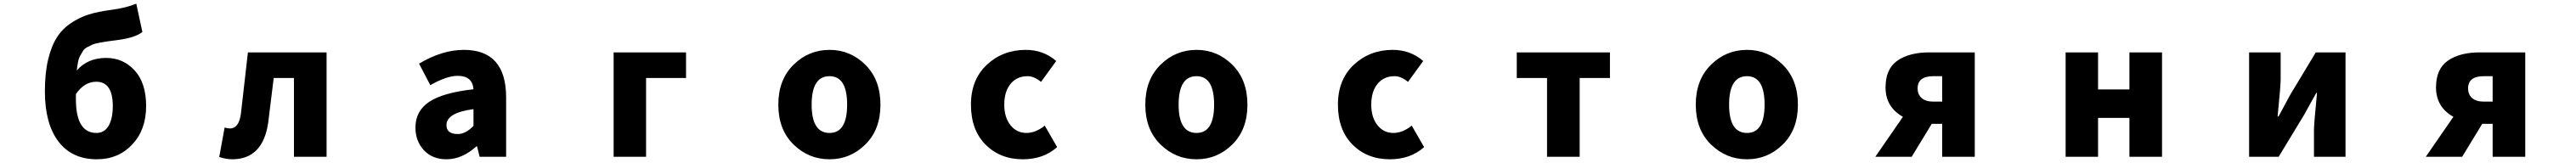

<svg xmlns="http://www.w3.org/2000/svg" viewBox="-20 -855 14040 889"><path d="M393.6 -341.8V-314.5Q393.6 -129.9 505.9 -129.9Q548.8 -129.9 571.8 -168.9Q594.7 -208 594.7 -276.4Q594.7 -409.2 504.9 -409.2Q439.5 -409.2 393.6 -341.8ZM722.7 -835 755.9 -680.7Q717.8 -649.4 621.1 -636.7Q584 -631.8 566.4 -629.4Q548.8 -627 522.5 -622.1Q496.1 -617.2 484.9 -612.3Q473.6 -607.4 457 -598.6Q440.4 -589.8 433.6 -579.1Q426.8 -568.4 418 -552.7Q409.2 -537.1 405.3 -517.1Q401.4 -497.1 398.4 -470.7Q458 -539.1 558.6 -539.1Q651.4 -539.1 713.9 -470.7Q776.4 -402.3 776.4 -276.4Q776.4 -147.5 700.7 -66.9Q625 13.7 507.8 13.7Q372.1 13.7 298.3 -83.5Q224.6 -180.7 224.6 -357.4Q224.6 -456.1 242.2 -529.8Q259.8 -603.5 289.6 -650.4Q319.3 -697.3 366.7 -729Q414.1 -760.7 464.8 -776.4Q515.6 -792 584 -800.8Q666 -811.5 722.7 -835Z M1245.1 13.7Q1210.9 13.7 1174.8 1L1204.1 -159.2Q1225.6 -154.3 1233.4 -154.3Q1282.2 -154.3 1293 -235.4L1331.1 -569.3H1759.8V0H1582V-429.7H1471.7Q1445.3 -212.9 1441.4 -184.6Q1412.1 13.7 1245.1 13.7Z M2413.1 13.7Q2335.9 13.7 2290 -36.1Q2244.1 -85.9 2244.1 -159.2Q2244.1 -250 2319.3 -299.8Q2394.5 -349.6 2560.5 -368.2Q2554.7 -441.4 2474.6 -441.4Q2414.1 -441.4 2325.2 -390.6L2263.7 -507.8Q2389.6 -583 2507.8 -583Q2738.3 -583 2738.3 -323.2V0H2593.8L2580.1 -56.6H2576.2Q2498 13.7 2413.1 13.7ZM2474.6 -124Q2518.6 -124 2560.5 -168.9V-259.8Q2413.1 -240.2 2413.1 -172.9Q2413.1 -124 2474.6 -124Z M3324.2 0V-569.3H3718.8V-429.7H3501V0Z M4501 13.7Q4386.7 13.7 4304.2 -67.4Q4221.7 -148.4 4221.7 -284.2Q4221.7 -419.9 4304.2 -501.5Q4386.7 -583 4501 -583Q4614.3 -583 4696.3 -501.5Q4778.3 -419.9 4778.3 -284.2Q4778.3 -148.4 4696.3 -67.4Q4614.3 13.7 4501 13.7ZM4501 -129.9Q4596.7 -129.9 4596.7 -284.2Q4596.7 -439.5 4501 -439.5Q4403.3 -439.5 4403.3 -284.2Q4403.3 -129.9 4501 -129.9Z M5554.7 13.7Q5430.7 13.7 5351.1 -66.4Q5271.5 -146.5 5271.5 -284.2Q5271.5 -420.9 5358.4 -502Q5445.3 -583 5570.3 -583Q5666 -583 5736.3 -522.5L5653.3 -408.2Q5616.2 -439.5 5580.1 -439.5Q5521.5 -439.5 5487.3 -397.5Q5453.1 -355.5 5453.1 -284.2Q5453.1 -214.8 5486.8 -172.4Q5520.5 -129.9 5574.2 -129.9Q5624 -129.9 5673.8 -169.9L5741.2 -52.7Q5667 13.7 5554.7 13.7Z M6501 13.7Q6386.7 13.7 6304.2 -67.4Q6221.7 -148.4 6221.7 -284.2Q6221.7 -419.9 6304.2 -501.5Q6386.7 -583 6501 -583Q6614.3 -583 6696.3 -501.5Q6778.3 -419.9 6778.3 -284.2Q6778.3 -148.4 6696.3 -67.4Q6614.3 13.7 6501 13.7ZM6501 -129.9Q6596.7 -129.9 6596.7 -284.2Q6596.7 -439.5 6501 -439.5Q6403.3 -439.5 6403.3 -284.2Q6403.3 -129.9 6501 -129.9Z M7554.7 13.7Q7430.7 13.7 7351.1 -66.4Q7271.5 -146.5 7271.5 -284.2Q7271.5 -420.9 7358.4 -502Q7445.3 -583 7570.3 -583Q7666 -583 7736.3 -522.5L7653.3 -408.2Q7616.2 -439.5 7580.1 -439.5Q7521.5 -439.5 7487.3 -397.5Q7453.1 -355.5 7453.1 -284.2Q7453.1 -214.8 7486.8 -172.4Q7520.5 -129.9 7574.2 -129.9Q7624 -129.9 7673.8 -169.9L7741.2 -52.7Q7667 13.7 7554.7 13.7Z M8411.1 0V-429.7H8246.1V-569.3H8753.9V-429.7H8588.9V0Z M9501 13.7Q9386.7 13.7 9304.2 -67.4Q9221.7 -148.4 9221.7 -284.2Q9221.7 -419.9 9304.2 -501.5Q9386.7 -583 9501 -583Q9614.3 -583 9696.3 -501.5Q9778.3 -419.9 9778.3 -284.2Q9778.3 -148.4 9696.3 -67.4Q9614.3 13.7 9501 13.7ZM9501 -129.9Q9596.7 -129.9 9596.7 -284.2Q9596.7 -439.5 9501 -439.5Q9403.3 -439.5 9403.3 -284.2Q9403.3 -129.9 9501 -129.9Z M10564.5 -300.8V-439.5H10516.6Q10430.7 -439.5 10430.7 -373Q10430.7 -339.8 10452.6 -320.3Q10474.6 -300.8 10516.6 -300.8ZM10494.1 -569.3H10742.2V0H10564.5V-179.7H10507.8L10398.4 0H10200.2L10350.6 -217.8Q10255.9 -271.5 10255.9 -377.9Q10255.9 -479.5 10320.8 -524.4Q10385.7 -569.3 10494.1 -569.3Z M11237.3 0V-569.3H11414.1V-367.2H11585V-569.3H11762.7V0H11585V-211.9H11414.1V0Z M12237.3 0V-569.3H12409.2V-420.9Q12409.2 -387.7 12392.6 -219.7H12397.5Q12405.3 -235.4 12429.2 -278.3Q12453.1 -321.3 12461.9 -338.9L12600.6 -569.3H12762.7V0H12590.8V-148.4Q12590.8 -177.7 12607.4 -348.6H12603.5Q12593.8 -331.1 12569.8 -288.1Q12545.9 -245.1 12538.1 -230.5L12398.4 0Z M13564.5 -300.8V-439.5H13516.6Q13430.7 -439.5 13430.7 -373Q13430.7 -339.8 13452.6 -320.3Q13474.6 -300.8 13516.6 -300.8ZM13494.1 -569.3H13742.2V0H13564.5V-179.7H13507.8L13398.4 0H13200.2L13350.6 -217.8Q13255.9 -271.5 13255.9 -377.9Q13255.9 -479.5 13320.8 -524.4Q13385.7 -569.3 13494.1 -569.3Z"/></svg>

Font: Gen Shin Gothic Monospace Heavy
Style: Bold
Weight: 800
Designer: [Source Han Sans]
Ryoko NISHIZUKA  (kana & ideographs); Paul D. Hunt (Latin, Greek & Cyrillic); Wenlong ZHANG  (bopomofo
Version: Version 1.002.20150607